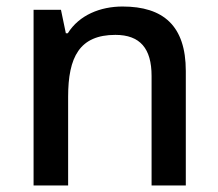

<svg xmlns="http://www.w3.org/2000/svg" viewBox="-20 -569 670 589"><path d="M356 -549C288 -549 223 -523 188 -467H182L167 -539H83V0H189V-272C189 -394 224 -462 334 -462C410 -462 445 -420 445 -336V0H550V-351C550 -490 481 -549 356 -549Z"/></svg>

Font: Noto Sans Bamum Medium
Style: Regular
Weight: 500
Designer: Monotype Design Team
Foundry: Monotype Imaging Inc.
Version: Version 2.002